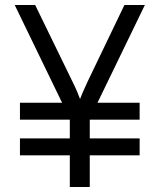

<svg xmlns="http://www.w3.org/2000/svg" viewBox="-20 -750 640 770"><path d="M479 -730 331 -422C316 -390 305 -364 301 -353C297 -364 287 -390 271 -422L121 -730H39L229 -338H60V-270H260V-195H60V-127H260V0H340V-127H540V-195H340V-270H540V-338H371L561 -730Z"/></svg>

Font: Tekne LDO Light
Style: Regular
Weight: 300
Monospace: yes
Designer: Alessio Laiso, Mario Rullo, Paolo Rosset
Foundry: Alessio Laiso
Version: Version 1.000;hotconv 1.0.109;makeotfexe 2.5.65596